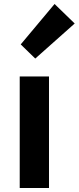

<svg xmlns="http://www.w3.org/2000/svg" viewBox="-20 -944 395 964"><path d="M79 0H226V-560H79ZM157 -650 355 -826 254 -924 84 -721Z"/></svg>

Font: Noto Sans HK
Style: Bold
Weight: 700
Designer: Ryoko NISHIZUKA 西塚涼子 (kana, bopomofo & ideographs); Paul D. Hunt (Latin, Greek & Cyrillic); Sandoll Communications 산돌커뮤니
Foundry: Adobe
Version: Version 2.002;hotconv 1.0.116;makeotfexe 2.5.65601